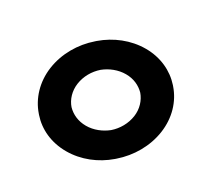

<svg xmlns="http://www.w3.org/2000/svg" viewBox="-179 -1061 1338 1297"><g transform="rotate(30 490.0 -412.5)"><path d="M575 -631C635 -631 684 -608 720 -571C754 -531 773 -474 764 -413C755 -352 723 -295 676 -254C631 -218 573 -194 513 -194C453 -194 403 -217 367 -254C332 -294 314 -352 323 -413C332 -474 364 -530 411 -571C456 -607 514 -631 575 -631ZM197 -106 203 -99C269 -24 367 22 483 22C599 22 710 -24 796 -98L804 -105C895 -184 959 -294 976 -413C993 -532 959 -641 891 -719L885 -726C819 -800 721 -847 605 -847C489 -847 378 -801 291 -727L282 -719C192 -641 128 -532 111 -413C94 -294 129 -184 197 -106Z"/></g></svg>

Font: Hussar Woodtype
Style: UltraObl
Weight: 900
Foundry: Cannot Into Space Fonts
Version: Version 1.07